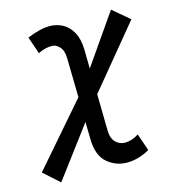

<svg xmlns="http://www.w3.org/2000/svg" viewBox="-108 -792 811 901"><g transform="rotate(-15 297.5 -341.5)"><path d="M78.6 19.5 2.4 -48.8 259.8 -345.7 256.3 -533.2Q255.9 -573.7 238.5 -592Q221.2 -610.4 201.2 -610.4Q167 -610.4 134.3 -593.3L105.5 -676.8Q169.4 -703.1 215.3 -703.1Q249 -703.1 278.1 -687.5Q307.1 -671.9 325.4 -638.7Q343.8 -605.5 344.7 -552.2L346.2 -461.9L513.7 -703.1L594.7 -634.8L348.6 -336.4L351.6 -160.2Q352.5 -120.1 371.8 -101.6Q391.1 -83 416.5 -83Q450.2 -83 483.4 -105L512.2 -21.5Q457.5 9.8 402.3 9.8Q347.2 9.8 305.9 -25.9Q264.6 -61.5 263.2 -141.1L261.7 -225.1Z"/></g></svg>

Font: Cascadia Mono PL
Style: Italic
Weight: 400
Italic angle: -10°
Monospace: yes
Designer: Aaron Bell
Foundry: Saja Typeworks
Version: Version 2404.023; ttfautohint (v1.8.4)